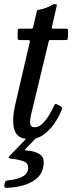

<svg xmlns="http://www.w3.org/2000/svg" viewBox="-46 -658 366 925"><path d="M50.5 -520H102.5Q111 -520 112 -522.5Q113 -525 114.5 -531.5L130 -598Q132 -608 134.8 -609.2Q137.5 -610.5 148 -612.5Q163 -615 177 -620.8Q191 -626.5 200 -631.5Q207 -635.5 210.2 -636.8Q213.5 -638 220 -638Q226 -638 227.2 -636.2Q228.5 -634.5 227 -628.5L204.5 -530Q203 -523.5 203.2 -521.8Q203.5 -520 211.5 -520H269Q278.5 -520 280.2 -517.5Q282 -515 282 -503.5L281 -479Q281 -468.5 278.5 -466.8Q276 -465 266.5 -465H198Q191.5 -465 190.5 -463.2Q189.5 -461.5 188 -455.5L104 -107Q98 -82 99.2 -63.5Q100.5 -45 122.5 -45Q141 -45 158.5 -62.2Q176 -79.5 189.8 -102.2Q203.5 -125 211 -141.5Q214 -148.5 217.5 -154Q221 -159.5 229 -155L246.5 -146Q252.5 -142.5 253.2 -140Q254 -137.5 250.5 -127.5Q239.5 -99 218.2 -66.5Q197 -34 166.2 -11Q135.5 12 95.5 12Q37 12 23.2 -33.2Q9.5 -78.5 29 -161L97 -453.5Q98.5 -461 96.8 -463Q95 -465 86 -465H48.5Q41.5 -465 40.2 -468.5Q39 -472 39 -479V-505Q39 -513.5 40.8 -516.8Q42.5 -520 50.5 -520ZM-25 232.5 -23 224Q-21 215.5 -16.8 213.2Q-12.5 211 -5 210.5Q26 208 54.8 196.5Q83.5 185 88.5 160.5Q95 130.5 69.8 120.2Q44.5 110 11.5 107Q-2.5 105.5 -4 102.2Q-5.5 99 1 92.5L98 -8.5Q102.5 -13.5 114 -13.5H126.5Q147.5 -13.5 138 -3.5L81 55.5Q73 64 74 65.2Q75 66.5 88 67.5Q128 71 149.5 88.2Q171 105.5 162 147.5Q154.5 183.5 127 205Q99.5 226.5 61.8 236.2Q24 246 -15.5 247Q-28.5 247.5 -25 232.5Z"/></svg>

Font: Besley* Narrow
Style: Italic
Weight: 400
Width: 4
Italic angle: -13°
Designer: Owen Earl
Foundry: indestructible type*
Version: Version 3.000; ttfautohint (v1.8.3)